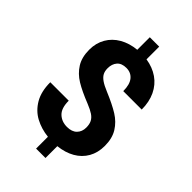

<svg xmlns="http://www.w3.org/2000/svg" viewBox="-272 -919 1121 1121"><g transform="rotate(45 288.5 -358.5)"><path d="M531.2 -189Q531.2 -132.8 507.1 -90.6Q482.9 -48.3 439 -23.2Q395 2 335.9 8.3V106H258.3V8.3Q199.2 2 150.6 -23.9Q102.1 -49.8 72.5 -100.3Q43 -150.9 43 -226.6H195.3Q195.3 -165 223.9 -137.9Q252.4 -110.8 296.4 -110.8Q336.4 -110.8 357.7 -132.3Q378.9 -153.8 378.9 -188Q378.9 -214.8 369.9 -232.9Q360.8 -251 340.8 -264.4Q320.8 -277.8 285.6 -292Q211.4 -321.3 166.5 -348.6Q121.6 -376 95.5 -417.7Q69.3 -459.5 69.3 -522Q69.3 -576.7 94 -619.4Q118.7 -662.1 163.6 -688Q208.5 -713.9 268.1 -719.7V-823.2H345.7V-718.3Q402.8 -709.5 445.1 -680.2Q487.3 -650.9 510.3 -602.5Q533.2 -554.2 533.2 -491.2H380.9Q380.9 -545.9 358.6 -573Q336.4 -600.1 298.3 -600.1Q259.8 -600.1 240.7 -578.1Q221.7 -556.2 221.7 -521Q221.7 -497.6 230.2 -481.2Q238.8 -464.8 259 -450.7Q279.3 -436.5 315.9 -421.4Q389.6 -390.6 434.3 -362.8Q479 -335 505.1 -293Q531.2 -251 531.2 -189Z"/></g></svg>

Font: Heebo ExtraBold
Style: Regular
Weight: 800
Designer: Oded Ezer
Foundry: Meir Sadan
Version: Version 2.001; ttfautohint (v1.5.14-ce02) -l 8 -r 50 -G 200 